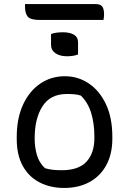

<svg xmlns="http://www.w3.org/2000/svg" viewBox="-20 -921 640 952"><path d="M302 -543Q367 -543 420.5 -507Q474 -471 505.5 -404Q537 -337 537 -243V-233Q537 -158 507.5 -103Q478 -48 424 -18.5Q370 11 298 11Q230 11 176.5 -16.5Q123 -44 93 -98Q63 -152 63 -232V-242Q63 -334 94 -401.5Q125 -469 179 -506Q233 -543 302 -543ZM311 -455Q230 -455 191 -394.5Q152 -334 152 -237V-231Q152 -191 163 -152.5Q174 -114 203 -87Q223 -81 243 -79Q263 -77 287 -77Q370 -77 409 -119.5Q448 -162 448 -237V-243Q448 -309 432 -361Q416 -413 381 -447Q366 -452 349 -453.5Q332 -455 311 -455ZM233 -752Q244 -757 260 -759Q276 -761 292 -761Q326 -761 346.5 -749Q367 -737 367 -711V-651Q345 -642 312 -642Q277 -642 255 -657Q233 -672 233 -699ZM104 -901H452Q478 -901 487 -888.5Q496 -876 496 -850Q496 -834 493 -822H178Q132 -822 118 -838Q104 -854 104 -888Z"/></svg>

Font: Recursive Sn Csl St
Style: Regular
Weight: 400
Version: Version 1.079;hotconv 1.0.112;makeotfexe 2.5.65598; ttfautoh